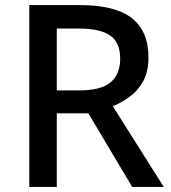

<svg xmlns="http://www.w3.org/2000/svg" viewBox="-20 -734 673 754"><path d="M295 -714Q432 -714 497.5 -663Q563 -612 563 -508Q563 -453 542.5 -415.5Q522 -378 490 -354.5Q458 -331 423 -317L623 0H499L327 -289H203V0H95V-714ZM288 -622H203V-379H293Q376 -379 414 -410.5Q452 -442 452 -504Q452 -568 412 -595Q372 -622 288 -622Z"/></svg>

Font: Noto Sans Bengali Medium
Style: Regular
Weight: 500
Designer: Jelle Bosma - Monotype Design Team
Foundry: Monotype Imaging Inc.
Version: Version 2.003; ttfautohint (v1.8.4.7-5d5b)